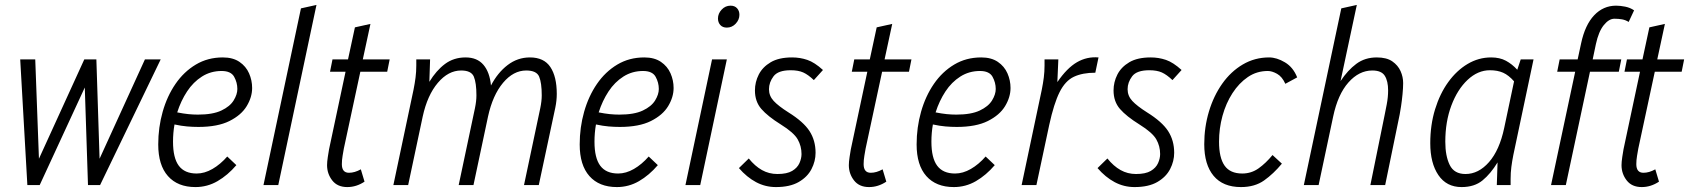

<svg xmlns="http://www.w3.org/2000/svg" viewBox="-20 -751 6853 779"><path d="M62 -510H123L138 -107L322 -510H371L384 -107L568 -510H632L386 0H337L324 -396L141 0H91Z M622 -165Q622 -234 640 -297.5Q658 -361 692 -410.5Q726 -460 774.5 -489Q823 -518 884 -518Q925 -518 951.5 -500Q978 -482 990.5 -453.5Q1003 -425 1003 -394Q1003 -357 981 -320.5Q959 -284 911 -260Q863 -236 785 -236Q762 -236 739 -238Q716 -240 688 -246Q682 -212 682 -176Q682 -110 705.5 -78.5Q729 -47 778 -47Q810 -47 842 -65.5Q874 -84 902 -116L939 -81Q904 -40 862.5 -16Q821 8 773 8Q701 8 661.5 -36.5Q622 -81 622 -165ZM879 -463Q835 -463 799.5 -440.5Q764 -418 739 -380Q714 -342 699 -295Q724 -290 744 -288Q764 -286 783 -286Q843 -286 878 -302.5Q913 -319 928 -343.5Q943 -368 943 -390Q943 -416 930 -439.5Q917 -463 879 -463Z M1049 0 1201 -717 1264 -731 1109 0Z M1319 -460 1329 -510H1392L1420 -640L1483 -654L1452 -510H1561L1551 -460H1442L1375 -148Q1373 -137 1370 -119Q1367 -101 1367 -85Q1367 -50 1396 -50Q1419 -50 1444 -64L1459 -14Q1426 8 1389 8Q1349 8 1328 -19Q1307 -46 1307 -81Q1307 -94 1310 -114Q1313 -134 1315 -145L1382 -460Z M1576 0 1658 -388Q1663 -413 1666 -436.5Q1669 -460 1669 -485V-510H1725L1722 -419Q1750 -465 1785.5 -491.5Q1821 -518 1869 -518Q1916 -518 1941.5 -488Q1967 -458 1972 -404Q1999 -456 2039.5 -487Q2080 -518 2130 -518Q2187 -518 2213 -479Q2239 -440 2239 -370Q2239 -343 2233 -314L2166 0H2106L2172 -312Q2178 -341 2178 -364Q2178 -415 2167.5 -440Q2157 -465 2115 -465Q2063 -465 2021 -415Q1979 -365 1960 -278L1901 0H1841L1907 -312Q1913 -341 1913 -364Q1913 -415 1902.5 -440Q1892 -465 1851 -465Q1799 -465 1756.5 -415Q1714 -365 1695 -278L1636 0Z M2332 -165Q2332 -234 2350 -297.5Q2368 -361 2402 -410.5Q2436 -460 2484.5 -489Q2533 -518 2594 -518Q2635 -518 2661.5 -500Q2688 -482 2700.5 -453.5Q2713 -425 2713 -394Q2713 -357 2691 -320.5Q2669 -284 2621 -260Q2573 -236 2495 -236Q2472 -236 2449 -238Q2426 -240 2398 -246Q2392 -212 2392 -176Q2392 -110 2415.5 -78.5Q2439 -47 2488 -47Q2520 -47 2552 -65.5Q2584 -84 2612 -116L2649 -81Q2614 -40 2572.5 -16Q2531 8 2483 8Q2411 8 2371.5 -36.5Q2332 -81 2332 -165ZM2589 -463Q2545 -463 2509.5 -440.5Q2474 -418 2449 -380Q2424 -342 2409 -295Q2434 -290 2454 -288Q2474 -286 2493 -286Q2553 -286 2588 -302.5Q2623 -319 2638 -343.5Q2653 -368 2653 -390Q2653 -416 2640 -439.5Q2627 -463 2589 -463Z M2893 -676Q2893 -696 2908 -712Q2923 -728 2944 -728Q2961 -728 2970.5 -717.5Q2980 -707 2980 -691Q2980 -671 2965 -655Q2950 -639 2929 -639Q2912 -639 2902.5 -649.5Q2893 -660 2893 -676ZM2761 0 2869 -510H2929L2821 0Z M2978 -69 3018 -108Q3043 -77 3071.5 -61Q3100 -45 3134 -45Q3173 -45 3194 -57.5Q3215 -70 3223.5 -89Q3232 -108 3232 -126Q3232 -158 3216.5 -185.5Q3201 -213 3148 -246Q3095 -279 3069 -309Q3043 -339 3043 -384Q3043 -418 3058.5 -448.5Q3074 -479 3107 -498.5Q3140 -518 3194 -518Q3226 -518 3255.5 -508Q3285 -498 3319 -467L3282 -426Q3259 -448 3239 -457Q3219 -466 3188 -466Q3137 -466 3118.5 -441.5Q3100 -417 3100 -389Q3100 -362 3119 -341.5Q3138 -321 3179 -295Q3240 -257 3264.5 -219Q3289 -181 3289 -131Q3289 -97 3272.5 -65Q3256 -33 3220.5 -12.5Q3185 8 3128 8Q3085 8 3047.5 -12Q3010 -32 2978 -69Z M3436 -460 3446 -510H3509L3537 -640L3600 -654L3569 -510H3678L3668 -460H3559L3492 -148Q3490 -137 3487 -119Q3484 -101 3484 -85Q3484 -50 3513 -50Q3536 -50 3561 -64L3576 -14Q3543 8 3506 8Q3466 8 3445 -19Q3424 -46 3424 -81Q3424 -94 3427 -114Q3430 -134 3432 -145L3499 -460Z M3699 -165Q3699 -234 3717 -297.5Q3735 -361 3769 -410.5Q3803 -460 3851.5 -489Q3900 -518 3961 -518Q4002 -518 4028.5 -500Q4055 -482 4067.5 -453.5Q4080 -425 4080 -394Q4080 -357 4058 -320.5Q4036 -284 3988 -260Q3940 -236 3862 -236Q3839 -236 3816 -238Q3793 -240 3765 -246Q3759 -212 3759 -176Q3759 -110 3782.5 -78.5Q3806 -47 3855 -47Q3887 -47 3919 -65.5Q3951 -84 3979 -116L4016 -81Q3981 -40 3939.5 -16Q3898 8 3850 8Q3778 8 3738.5 -36.5Q3699 -81 3699 -165ZM3956 -463Q3912 -463 3876.5 -440.5Q3841 -418 3816 -380Q3791 -342 3776 -295Q3801 -290 3821 -288Q3841 -286 3860 -286Q3920 -286 3955 -302.5Q3990 -319 4005 -343.5Q4020 -368 4020 -390Q4020 -416 4007 -439.5Q3994 -463 3956 -463Z M4125 0 4207 -388Q4212 -413 4215 -436.5Q4218 -460 4218 -485V-510H4274L4270 -418Q4309 -475 4349.5 -498.5Q4390 -522 4437 -518L4424 -456Q4372 -456 4337 -439.5Q4302 -423 4279 -377Q4256 -331 4237 -244L4185 0Z M4433 -69 4473 -108Q4498 -77 4526.5 -61Q4555 -45 4589 -45Q4628 -45 4649 -57.5Q4670 -70 4678.5 -89Q4687 -108 4687 -126Q4687 -158 4671.5 -185.5Q4656 -213 4603 -246Q4550 -279 4524 -309Q4498 -339 4498 -384Q4498 -418 4513.5 -448.5Q4529 -479 4562 -498.5Q4595 -518 4649 -518Q4681 -518 4710.5 -508Q4740 -498 4774 -467L4737 -426Q4714 -448 4694 -457Q4674 -466 4643 -466Q4592 -466 4573.5 -441.5Q4555 -417 4555 -389Q4555 -362 4574 -341.5Q4593 -321 4634 -295Q4695 -257 4719.5 -219Q4744 -181 4744 -131Q4744 -97 4727.5 -65Q4711 -33 4675.5 -12.5Q4640 8 4583 8Q4540 8 4502.5 -12Q4465 -32 4433 -69Z M4866 -166Q4866 -235 4885 -298.5Q4904 -362 4939 -411.5Q4974 -461 5022.5 -489.5Q5071 -518 5129 -518Q5160 -518 5193.5 -498Q5227 -478 5243 -437L5195 -411Q5182 -440 5161.5 -451.5Q5141 -463 5124 -463Q5079 -463 5043 -438.5Q5007 -414 4980.5 -373Q4954 -332 4940 -281Q4926 -230 4926 -176Q4926 -111 4948.5 -79Q4971 -47 5020 -47Q5057 -47 5086.5 -68Q5116 -89 5143 -122L5181 -87Q5147 -46 5109 -19Q5071 8 5015 8Q4942 8 4904 -37.5Q4866 -83 4866 -166Z M5270 0 5422 -717 5485 -731 5419 -422Q5448 -466 5483 -492Q5518 -518 5566 -518Q5606 -518 5629 -502Q5652 -486 5662.5 -462.5Q5673 -439 5673 -414Q5673 -395 5670.5 -369Q5668 -343 5664.5 -320Q5661 -297 5659 -287L5600 0H5540L5598 -285Q5601 -299 5606.5 -328Q5612 -357 5612 -384Q5612 -422 5598.5 -443.5Q5585 -465 5548 -465Q5494 -465 5451 -416.5Q5408 -368 5389 -278L5330 0Z M5783 -170Q5783 -244 5802.5 -307.5Q5822 -371 5856 -418Q5890 -465 5934.5 -491.5Q5979 -518 6030 -518Q6065 -518 6090 -504.5Q6115 -491 6136 -468L6150 -510H6202L6120 -122Q6115 -97 6112 -73.5Q6109 -50 6109 -25V0H6053L6056 -92Q6028 -46 5995 -19Q5962 8 5910 8Q5849 8 5816 -40.5Q5783 -89 5783 -170ZM5844 -176Q5844 -118 5862 -81.5Q5880 -45 5926 -45Q5979 -45 6021.5 -93.5Q6064 -142 6083 -232L6123 -421Q6101 -446 6078.5 -456Q6056 -466 6025 -466Q5976 -466 5934.5 -427Q5893 -388 5868.5 -322.5Q5844 -257 5844 -176Z M6273 0 6371 -460H6298L6308 -510H6381L6395 -575Q6411 -650 6448 -689Q6485 -728 6537 -728Q6554 -728 6574 -724Q6594 -720 6610 -709L6588 -662Q6575 -670 6561 -672.5Q6547 -675 6530 -675Q6508 -675 6487 -649Q6466 -623 6455 -572L6442 -510H6558L6548 -460H6431L6333 0Z M6571 -460 6581 -510H6644L6672 -640L6735 -654L6704 -510H6813L6803 -460H6694L6627 -148Q6625 -137 6622 -119Q6619 -101 6619 -85Q6619 -50 6648 -50Q6671 -50 6696 -64L6711 -14Q6678 8 6641 8Q6601 8 6580 -19Q6559 -46 6559 -81Q6559 -94 6562 -114Q6565 -134 6567 -145L6634 -460Z"/></svg>

Font: Radio Canada Condensed Light
Style: Italic
Weight: 300
Width: 3
Italic angle: -12°
Designer: Charles Daoud, Etienne Aubert Bonn, Alexandre Saumier Demers, Jacques Le Bailly
Foundry: Radio-Canada
Version: Version 2.104; ttfautohint (v1.8.4.7-5d5b);gftools[0.9.28.de